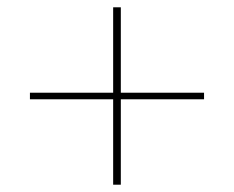

<svg xmlns="http://www.w3.org/2000/svg" viewBox="-20 -569 640 526"><path d="M290 -297H62V-315H290V-549H311V-315H539V-297H311V-63H290Z"/></svg>

Font: IBM Plex Serif Thin
Style: Regular
Weight: 100
Designer: Mike Abbink, Paul van der Laan, Pieter van Rosmalen
Foundry: Bold Monday
Version: Version 3.001